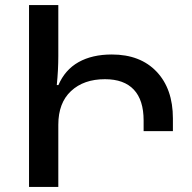

<svg xmlns="http://www.w3.org/2000/svg" viewBox="-20 -734 754 754"><path d="M659 -269V-219H544V-261Q544 -341 505.5 -382Q467 -423 392 -423Q309 -423 259 -376.5Q209 -330 209 -244V0H94V-714H209V-514Q209 -459 203 -400H209V-399Q235 -460 288.5 -490Q342 -520 419 -520Q531 -520 595 -452.5Q659 -385 659 -269Z"/></svg>

Font: Noto Sans Armenian Medium
Style: Regular
Weight: 500
Designer: Monotype Design team
Foundry: Monotype Imaging Inc.
Version: Version 1.000